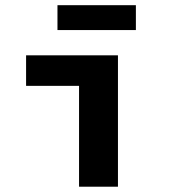

<svg xmlns="http://www.w3.org/2000/svg" viewBox="-20 -705 640 725"><path d="M278.5 0V-380.8H78.5V-496.1H425.4V0ZM197 -591.5V-685.4H493.1V-591.5Z"/></svg>

Font: Source Code Pro ExtraLight
Style: Regular
Weight: 200
Monospace: yes
Designer: Paul D. Hunt, Teo Tuominen
Foundry: Adobe
Version: Version 1.026;hotconv 1.1.0;makeotfexe 2.6.0